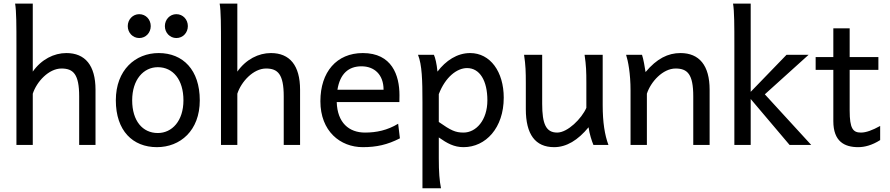

<svg xmlns="http://www.w3.org/2000/svg" viewBox="-20 -801 4920 1061"><path d="M507.8 0V-305.2C507.8 -439.5 450.7 -507.8 346.7 -507.8C278.3 -507.8 209 -473.1 161.1 -405.3V-781.2H63.5C70.8 -739.3 70.8 -656.7 70.8 -551.8V0H161.1V-283.2C182.6 -349.6 249.5 -422.4 319.8 -422.4C385.3 -422.4 417.5 -390.6 417.5 -268.6V0Z M620.1 -246.6C620.1 -78.6 713.4 12.2 847.2 12.2C975.6 12.2 1084 -78.6 1084 -246.6C1084 -414.6 991.2 -507.8 856.9 -507.8C728.5 -507.8 620.1 -414.6 620.1 -246.6ZM710.4 -246.6C710.4 -360.8 772.9 -429.7 852.1 -429.7C936 -429.7 993.7 -360.8 993.7 -246.6C993.7 -132.8 930.7 -65.9 852.1 -65.9C768.1 -65.9 710.4 -132.8 710.4 -246.6ZM891.1 -656.7C891.1 -620.6 918.5 -590.8 954.6 -590.8C991.2 -590.8 1018.1 -620.6 1018.1 -656.7C1018.1 -692.9 991.2 -722.7 954.6 -722.7C918.5 -722.7 891.1 -692.9 891.1 -656.7ZM686 -656.7C686 -620.6 713.4 -590.8 749.5 -590.8C786.1 -590.8 813 -620.6 813 -656.7C813 -692.9 786.1 -722.7 749.5 -722.7C713.4 -722.7 686 -692.9 686 -656.7Z M1638.2 0V-305.2C1638.2 -439.5 1581.1 -507.8 1477.1 -507.8C1408.7 -507.8 1339.4 -473.1 1291.5 -405.3V-781.2H1193.8C1201.2 -739.3 1201.2 -656.7 1201.2 -551.8V0H1291.5V-283.2C1313 -349.6 1379.9 -422.4 1450.2 -422.4C1515.6 -422.4 1547.9 -390.6 1547.9 -268.6V0Z M2187 -236.8C2187.5 -245.6 2187.5 -266.1 2187.5 -274.9C2187.5 -384.8 2146 -507.8 1984.9 -507.8C1840.3 -507.8 1750.5 -403.3 1750.5 -241.7C1750.5 -75.7 1860.4 12.2 1984.9 12.2C2060.1 12.2 2120.6 -1 2189.9 -36.6L2180.2 -117.2C2120.6 -81.1 2060.1 -68.4 1997.1 -68.4C1908.7 -68.4 1844.2 -122.6 1840.8 -236.8ZM1977.5 -434.6C2048.3 -434.6 2099.6 -389.2 2099.6 -305.2H1844.7C1858.9 -393.6 1906.2 -434.6 1977.5 -434.6Z M2290 -498C2312 -442.9 2314.5 -358.4 2314.5 -236.8V239.3H2417C2408.7 197.8 2404.8 151.4 2404.8 73.2V-41.5C2451.2 -8.8 2489.3 12.2 2541.5 12.2C2664.1 12.2 2763.7 -94.2 2763.7 -261.2C2763.7 -404.3 2689.5 -507.8 2578.1 -507.8C2505.9 -507.8 2443.4 -465.8 2397.5 -405.3C2393.1 -450.2 2385.3 -481.4 2377.9 -498ZM2404.8 -280.8C2440.9 -375 2504.9 -424.8 2561 -424.8C2631.3 -424.8 2673.3 -355 2673.3 -246.6C2673.3 -136.2 2610.4 -68.4 2541.5 -68.4C2496.6 -68.4 2471.7 -80.1 2404.8 -127Z M3342.3 0C3321.8 -54.7 3310.5 -125 3310.5 -219.7V-498H3210.4C3219.2 -438.5 3220.2 -406.2 3220.2 -341.8V-205.1C3194.3 -145.5 3116.7 -68.4 3059.1 -68.4C2997.1 -68.4 2976.1 -116.2 2976.1 -227.1V-498H2876C2884.8 -439.5 2885.7 -403.8 2885.7 -341.8V-197.8C2885.7 -58.6 2938 12.2 3042 12.2C3110.4 12.2 3173.3 -25.9 3232.4 -97.7C3237.3 -61 3250 -22.5 3259.3 0Z M3901.4 0V-305.2C3901.4 -439.5 3844.2 -507.8 3740.2 -507.8C3671.4 -507.8 3609.4 -477.1 3547.4 -402.8C3543.9 -426.3 3535.2 -477.5 3527.8 -498H3439.9C3450.7 -464.4 3464.4 -396 3464.4 -300.3V0H3554.7V-283.2C3576.2 -349.6 3643.1 -422.4 3713.4 -422.4C3779.3 -422.4 3811 -390.6 3811 -268.6V0Z M4128.4 0V-253.9L4343.3 0H4462.9L4206.5 -279.8L4448.2 -498H4326.2L4128.4 -293.5V-781.2H4030.8C4038.1 -739.3 4038.1 -656.7 4038.1 -551.8V0Z M4487.3 -415H4585V-131.8C4585 -19 4646.5 12.2 4722.7 12.2C4756.8 12.2 4798.8 2 4843.8 -26.9V-105C4800.8 -81.1 4765.6 -68.4 4737.8 -68.4C4693.8 -68.4 4675.3 -89.8 4675.3 -190.4V-415H4834V-485.8H4675.3V-644.5H4585V-485.8H4487.3Z"/></svg>

Font: Andika
Style: Regular
Weight: 400
Designer: Victor Gaultney, Annie Olsen, Julie Remington, Don Collingsworth, Eric Hays
Foundry: SIL International
Version: Version 1.000